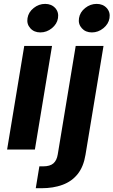

<svg xmlns="http://www.w3.org/2000/svg" viewBox="-20 -788 598 1012"><path d="M17.5 0 107.8 -545.9H254.2L163.9 0ZM192.7 -617.1Q159.6 -617.1 139.8 -639.2Q119.9 -661.3 125 -692.3Q130 -723.9 157.4 -745.7Q184.7 -767.5 217.8 -767.5Q251.1 -767.5 271 -745.7Q290.8 -723.8 285.6 -692.3Q280.6 -661.3 253.3 -639.2Q226 -617.1 192.7 -617.1ZM379 -545.9H525.6L430.6 28Q420.4 90.6 389.5 129.3Q358.6 168 310 186Q261.5 204.1 198.2 204.1H168.5L187.5 88.8H207Q243.6 88.8 261.5 73.1Q279.4 57.4 284.4 25.9ZM464.2 -617.1Q431.1 -617.1 411.2 -639.2Q391.3 -661.3 396.4 -692.3Q401.5 -723.9 428.8 -745.7Q456.2 -767.5 489.2 -767.5Q522.6 -767.5 542.4 -745.7Q562.3 -723.8 557.1 -692.3Q552 -661.3 524.7 -639.2Q497.5 -617.1 464.2 -617.1Z"/></svg>

Font: Inter
Style: Italic
Weight: 400
Italic angle: -9.3988°
Designer: Rasmus Andersson
Foundry: rsms
Version: Version 4.001;git-66647c0bb